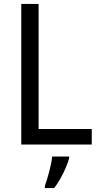

<svg xmlns="http://www.w3.org/2000/svg" viewBox="-20 -734 508 975"><path d="M88 0H446V-79H176V-714H88ZM331 70V61H245C241 103 221 175 208 209V221H255C288 179 320 111 331 70Z"/></svg>

Font: Noto Sans Arabic SemCond
Style: Regular
Weight: 400
Width: 4
Designer: Monotype Design Team, Nadine Chahine, Nizar Qandah and Khaled Hosny
Foundry: Monotype Imaging Inc.
Version: Version 2.012